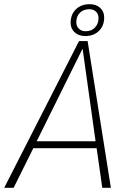

<svg xmlns="http://www.w3.org/2000/svg" viewBox="-43 -896 614 916"><path d="M418 -189H116L22 0H-23L334 -700H375L486 0H445ZM413 -222 351 -664 132 -222ZM294 -787Q294 -827 319 -851.5Q344 -876 385 -876Q416 -876 435 -858.5Q454 -841 454 -813Q454 -773 429 -748.5Q404 -724 364 -724Q333 -724 313.5 -741.5Q294 -759 294 -787ZM427 -810Q427 -829 415 -840.5Q403 -852 383 -852Q355 -852 338 -835Q321 -818 321 -790Q321 -771 333.5 -759Q346 -747 365 -747Q393 -747 410 -764.5Q427 -782 427 -810Z"/></svg>

Font: Sarabun Thin
Style: Italic
Weight: 250
Italic angle: -10°
Designer: Suppakit Chalermlarp | Katatrad Co.,Ltd.
Foundry: Cadson Demak Co.,Ltd.
Version: Version 1.000; ttfautohint (v1.6)